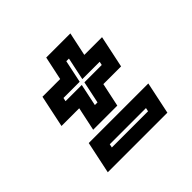

<svg xmlns="http://www.w3.org/2000/svg" viewBox="-125 -711 720 720"><g transform="rotate(-45 235.0 -351.0)"><path d="M138 -269 158 -363H64L91 -491H185L205 -585H333L313 -491H407L380 -363H286L266 -269ZM208 -330H222L240.5 -418H332.5L335.5 -432H243.5L262.5 -522H248.5L229.5 -432H143.5L140.5 -418H226.5ZM64 -117.5 91 -245.5H407L380 -117.5ZM140.5 -172.5H332.5L335.5 -186.5H143.5Z"/></g></svg>

Font: Tourney Thin
Style: Bold Italic
Weight: 700
Italic angle: -12°
Version: Version 1.015